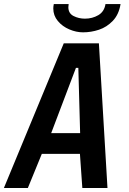

<svg xmlns="http://www.w3.org/2000/svg" viewBox="-28 -942 648 962"><path d="M291.5 -725H467.5L510.5 0H384.5L372.5 -171H181.5L111.5 0H-8.5ZM373.5 -275 364.5 -602H352.5L228.5 -275ZM239 -899.5Q239 -909 241.5 -921.5H316Q314.5 -913.5 314.5 -906Q314.5 -875 340.5 -861.8Q366.5 -848.5 397.5 -848.5Q434.5 -848.5 464.5 -866Q494.5 -883.5 500.5 -921.5H576Q567.5 -869 537.2 -837.5Q507 -806 467.8 -793Q428.5 -780 388 -780Q354 -780 319.2 -794.8Q284.5 -809.5 261.8 -836.8Q239 -864 239 -899.5Z"/></svg>

Font: JuliaMono
Style: Bold Italic
Weight: 700
Italic angle: -9°
Monospace: yes
Designer: cormullion
Foundry: corm
Version: Version 0.057; ttfautohint (v1.8.4)